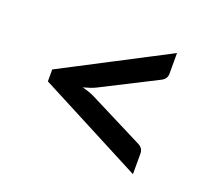

<svg xmlns="http://www.w3.org/2000/svg" viewBox="-85 -674 751 674"><g transform="rotate(20 290.0 -337.0)"><path d="M248 -353.5Q237.5 -348 225.2 -344Q213 -340 200 -336.5Q213 -333.5 225.2 -329.2Q237.5 -325 248 -319.5L450 -217.5Q461 -212 465.5 -204.5Q470 -197 470 -187.5V-110.5L78 -314.5V-359L470 -563V-485.5Q470 -476.5 465.5 -469Q461 -461.5 450 -456Z"/></g></svg>

Font: Lato SemiBold
Style: Regular
Weight: 600
Designer: Lukasz Dziedzic with Adam Twardoch and Botio Nikoltchev
Foundry: tyPoland Lukasz Dziedzic
Version: Version 2.015; 2015-08-06; http://www.latofonts.com/